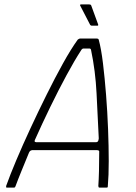

<svg xmlns="http://www.w3.org/2000/svg" viewBox="-20 -847 613 867"><path d="M11 0Q8 0 7.5 -1.5Q7 -3 8 -8Q25 -56 53.5 -123.5Q82 -191 117.5 -267.5Q153 -344 190.5 -419.5Q228 -495 264 -560Q300 -625 331 -668Q334 -670 336.5 -671.5Q339 -673 341 -673H417Q420 -673 422.5 -672Q425 -671 426 -667Q437 -627 445 -561Q453 -495 459 -418.5Q465 -342 468 -264Q471 -186 471 -119.5Q471 -53 467 -9Q467 -3 466 -1.5Q465 0 462 0H429Q426 0 425.5 -1.5Q425 -3 424 -7Q426 -36 427 -75Q428 -114 428 -160Q429 -165 426 -167Q423 -169 417 -169H125Q120 -168 117 -166Q114 -164 111 -158Q93 -114 77 -75Q61 -36 50 -6Q48 -3 47.5 -1.5Q47 0 43 0ZM143 -205H415Q419 -205 422 -208.5Q425 -212 426 -222Q421 -324 416 -425.5Q411 -527 391 -622Q390 -628 383 -628H358Q351 -628 347 -621Q317 -575 280.5 -507.5Q244 -440 207 -364Q170 -288 138 -216Q136 -213 136.5 -209Q137 -205 143 -205ZM394 -731Q390 -731 387 -735L342 -822Q341 -824 342 -825.5Q343 -827 345 -827H383Q386 -827 388.5 -826Q391 -825 392 -822L423 -737Q425 -731 420 -731Z"/></svg>

Font: Glory Thin ExtraLight
Style: Italic
Weight: 250
Italic angle: -12°
Version: Version 1.011